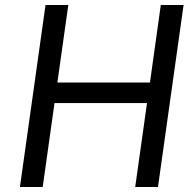

<svg xmlns="http://www.w3.org/2000/svg" viewBox="-20 -743 780 763"><path d="M59.2 0 160.9 -723H251.4L208 -414.9H575.9L619 -723H709.5L607.8 0H517.3L564.2 -333.3H196.6L149.7 0Z"/></svg>

Font: Public Sans Thin
Style: Italic
Weight: 100
Italic angle: -8°
Designer: The Public Sans project authors (U.S. Web Design System). Libre Franklin designed by Pablo Impallari and Rodrigo Fuenzal
Version: Version 2.000